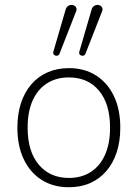

<svg xmlns="http://www.w3.org/2000/svg" viewBox="-20 -778 578 806"><path d="M269 8Q203 8 154.5 -23Q106 -54 79.5 -110Q53 -166 53 -242Q53 -299 68 -345Q83 -391 111.5 -424Q140 -457 180 -474.5Q220 -492 269 -492Q335 -492 383.5 -461Q432 -430 458.5 -374Q485 -318 485 -242Q485 -185 470 -139Q455 -93 426.5 -60Q398 -27 358.5 -9.5Q319 8 269 8ZM269 -31Q322 -31 361 -56Q400 -81 421 -128.5Q442 -176 442 -242Q442 -342 395.5 -397.5Q349 -453 269 -453Q216 -453 177 -428Q138 -403 117 -356Q96 -309 96 -242Q96 -142 143 -86.5Q190 -31 269 -31ZM339 -553Q337 -547 332 -545Q327 -543 322 -544.5Q317 -546 314 -550Q311 -554 313 -561L364 -736Q367 -747 373.5 -752Q380 -757 387.5 -757.5Q395 -758 401 -754.5Q407 -751 409.5 -744.5Q412 -738 408 -729ZM230 -553Q228 -547 223 -545Q218 -543 213 -544.5Q208 -546 205 -550Q202 -554 204 -561L255 -736Q258 -747 264.5 -752Q271 -757 278.5 -757.5Q286 -758 292 -754.5Q298 -751 300.5 -744.5Q303 -738 299 -729Z"/></svg>

Font: Nunito ExtraLight
Style: Regular
Weight: 200
Designer: Vernon Adams
Foundry: Vernon Adams
Version: Version 3.602;April 4, 2023;FontCreator 14.0.0.2856 64-bit